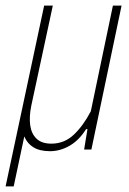

<svg xmlns="http://www.w3.org/2000/svg" viewBox="-48 -535 461 687"><path d="M-28 132 110 -515H141L64 -157Q56 -118 60 -87.5Q64 -57 82.5 -39Q101 -21 136 -21Q182 -21 216 -53Q250 -85 277 -137L356 -515H387L279 0H253L265 -73H260Q235 -33 201 -13.5Q167 6 131 6Q93 6 70 -9Q47 -24 37 -52H40L1 132Z"/></svg>

Font: Hubot Sans Condensed ExtraLight
Style: Italic
Weight: 200
Width: 3
Italic angle: -12.0243°
Designer: Deni Anggara
Foundry: GitHub, Inc., Subsidiary of Microsoft Corporation
Version: Version 2.000